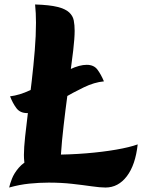

<svg xmlns="http://www.w3.org/2000/svg" viewBox="-20 -822 636 859"><path d="M253 -30 118 -31Q99 -51 93 -75Q87 -99 87 -129Q87 -160 92.5 -211.5Q98 -263 106 -327Q114 -391 122 -460Q130 -529 135.5 -596Q141 -663 141 -720Q141 -741 140 -762.5Q139 -784 137 -802Q202 -800 237.5 -791Q273 -782 289.5 -766.5Q306 -751 310 -730.5Q314 -710 314 -684Q314 -652 307.5 -596Q301 -540 291.5 -471Q282 -402 273 -330Q264 -258 257.5 -192.5Q251 -127 251 -78Q251 -65 251.5 -52.5Q252 -40 253 -30ZM21 17Q24 2 33.5 -22.5Q43 -47 64 -71.5Q85 -96 121 -113Q157 -130 214 -130Q292 -130 365.5 -136Q439 -142 499.5 -152.5Q560 -163 596 -176Q586 -84 547.5 -33.5Q509 17 452 17Q428 17 390 11.5Q352 6 303 0.5Q254 -5 198 -5Q156 -5 111.5 -0.5Q67 4 21 17ZM25 -391Q67 -396 114 -418Q161 -440 207 -466.5Q253 -493 294.5 -512.5Q336 -532 368 -532Q400 -532 416 -510.5Q432 -489 445 -458Q402 -454 355.5 -431.5Q309 -409 263 -382.5Q217 -356 176 -336Q135 -316 102 -316Q70 -316 53.5 -338Q37 -360 25 -391Z"/></svg>

Font: Merienda ExtraBold
Style: Regular
Weight: 800
Designer: Eduardo Rodriguez Tunni
Foundry: Eduardo Rodriguez Tunni
Version: Version 2.001